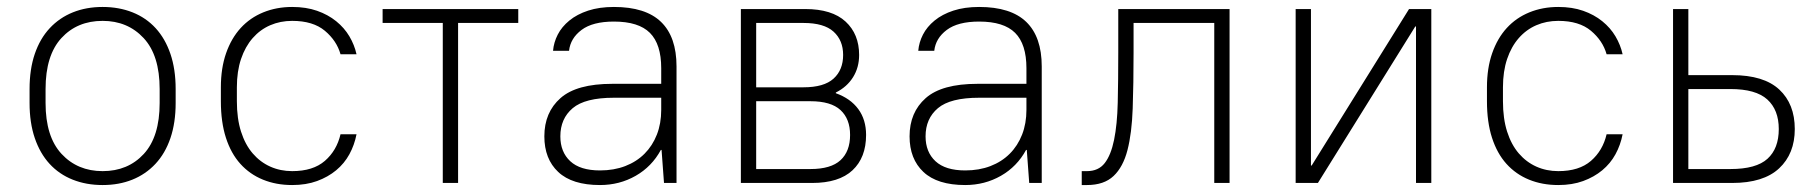

<svg xmlns="http://www.w3.org/2000/svg" viewBox="-20 -526 5225 552"><path d="M275 6Q228 6 189 -9.5Q150 -25 122.5 -55Q95 -85 80 -129Q65 -173 65 -230V-270Q65 -327 80 -371Q95 -415 123 -445Q151 -475 189.5 -490.5Q228 -506 275 -506Q322 -506 361 -490.5Q400 -475 427.5 -445Q455 -415 470 -371Q485 -327 485 -270V-230Q485 -173 470 -129Q455 -85 427 -55Q399 -25 360.5 -9.5Q322 6 275 6ZM275 -34Q348 -34 393.5 -83.5Q439 -133 439 -230V-270Q439 -367 393 -416.5Q347 -466 275 -466Q202 -466 156.5 -416.5Q111 -367 111 -270V-230Q111 -133 157 -83.5Q203 -34 275 -34Z M820 6Q774 6 736 -9.5Q698 -25 671 -55Q644 -85 629.5 -130Q615 -175 615 -235V-275Q615 -330 630 -373Q645 -416 672 -445.5Q699 -475 737 -490.5Q775 -506 820 -506Q860 -506 891.5 -495Q923 -484 946.5 -465Q970 -446 984.5 -421.5Q999 -397 1005 -370H959Q948 -409 914 -437.5Q880 -466 820 -466Q786 -466 757 -453.5Q728 -441 706.5 -416.5Q685 -392 673 -356.5Q661 -321 661 -275V-235Q661 -185 673 -147.5Q685 -110 706.5 -85Q728 -60 757 -47Q786 -34 820 -34Q880 -34 914 -63.5Q948 -93 959 -140H1005Q999 -109 984.5 -82.5Q970 -56 946.5 -36.5Q923 -17 891.5 -5.5Q860 6 820 6Z M1253 -460H1080V-500H1470V-460H1297V0H1253Z M1705 6Q1625 6 1585 -31.5Q1545 -69 1545 -134Q1545 -203 1591.5 -244Q1638 -285 1740 -285H1881V-330Q1881 -399 1848.5 -431.5Q1816 -464 1745 -464Q1684 -464 1652 -440Q1620 -416 1616 -380H1570Q1572 -404 1583.5 -426.5Q1595 -449 1617 -467Q1639 -485 1671 -495.5Q1703 -506 1745 -506Q1836 -506 1880.5 -463Q1925 -420 1925 -335V0H1889L1882 -95H1880Q1854 -47 1807.5 -20.5Q1761 6 1705 6ZM1705 -36Q1745 -36 1777.5 -48.5Q1810 -61 1833 -84Q1856 -107 1868.5 -139Q1881 -171 1881 -210V-245H1745Q1662 -245 1626.5 -215Q1591 -185 1591 -134Q1591 -89 1619.5 -62.5Q1648 -36 1705 -36Z M2110 -500H2295Q2372 -500 2411 -464Q2450 -428 2450 -368Q2450 -332 2432.5 -304Q2415 -276 2383 -260V-258Q2425 -243 2447.5 -212.5Q2470 -182 2470 -138Q2470 -73 2431 -36.5Q2392 0 2315 0H2110ZM2404 -368Q2404 -410 2376.5 -435Q2349 -460 2290 -460H2154V-275H2290Q2349 -275 2376.5 -300Q2404 -325 2404 -368ZM2424 -138Q2424 -184 2396.5 -209.5Q2369 -235 2310 -235H2154V-40H2310Q2369 -40 2396.5 -65.5Q2424 -91 2424 -138Z M2755 6Q2675 6 2635 -31.5Q2595 -69 2595 -134Q2595 -203 2641.5 -244Q2688 -285 2790 -285H2931V-330Q2931 -399 2898.5 -431.5Q2866 -464 2795 -464Q2734 -464 2702 -440Q2670 -416 2666 -380H2620Q2622 -404 2633.5 -426.5Q2645 -449 2667 -467Q2689 -485 2721 -495.5Q2753 -506 2795 -506Q2886 -506 2930.5 -463Q2975 -420 2975 -335V0H2939L2932 -95H2930Q2904 -47 2857.5 -20.5Q2811 6 2755 6ZM2755 -36Q2795 -36 2827.5 -48.5Q2860 -61 2883 -84Q2906 -107 2918.5 -139Q2931 -171 2931 -210V-245H2795Q2712 -245 2676.5 -215Q2641 -185 2641 -134Q2641 -89 2669.5 -62.5Q2698 -36 2755 -36Z M3090 -34H3105Q3138 -34 3156 -57Q3174 -80 3183 -124Q3192 -168 3193.5 -231Q3195 -294 3195 -375V-500H3515V0H3471V-460H3239V-375Q3239 -285 3236.5 -214Q3234 -143 3221.5 -94.5Q3209 -46 3181.5 -20Q3154 6 3105 6H3090Z M3705 -500H3749V-50H3751L4031 -500H4095V0H4051V-450H4049L3769 0H3705Z M4460 6Q4414 6 4376 -9.5Q4338 -25 4311 -55Q4284 -85 4269.5 -130Q4255 -175 4255 -235V-275Q4255 -330 4270 -373Q4285 -416 4312 -445.5Q4339 -475 4377 -490.5Q4415 -506 4460 -506Q4500 -506 4531.5 -495Q4563 -484 4586.5 -465Q4610 -446 4624.5 -421.5Q4639 -397 4645 -370H4599Q4588 -409 4554 -437.5Q4520 -466 4460 -466Q4426 -466 4397 -453.5Q4368 -441 4346.5 -416.5Q4325 -392 4313 -356.5Q4301 -321 4301 -275V-235Q4301 -185 4313 -147.5Q4325 -110 4346.5 -85Q4368 -60 4397 -47Q4426 -34 4460 -34Q4520 -34 4554 -63.5Q4588 -93 4599 -140H4645Q4639 -109 4624.5 -82.5Q4610 -56 4586.5 -36.5Q4563 -17 4531.5 -5.5Q4500 6 4460 6Z M4790 -500H4834V-310H4960Q5051 -310 5095.5 -268.5Q5140 -227 5140 -155Q5140 -84 5095 -42Q5050 0 4960 0H4790ZM4834 -270V-40H4955Q5029 -40 5061.5 -69.5Q5094 -99 5094 -155Q5094 -210 5061 -240Q5028 -270 4955 -270Z"/></svg>

Font: PT Root UI Light
Style: Regular
Weight: 300
Designer: Vitaly Kuzmin
Foundry: ParaType Ltd.
Version: Version 2.000G